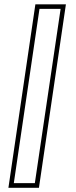

<svg xmlns="http://www.w3.org/2000/svg" viewBox="-20 -770 352 890"><path d="M19 100.5 144 -750H285.5L160.5 100.5ZM44 79H141.5L261 -729H163Z"/></svg>

Font: Tourney Thin ExtraLight
Style: Regular
Weight: 250
Version: Version 1.015